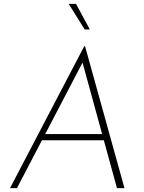

<svg xmlns="http://www.w3.org/2000/svg" viewBox="-20 -978 747 998"><path d="M68 0H32L418 -738H422L627 0H588L402 -678L428 -689ZM201 -281H530L533 -249H189ZM375 -958 447 -825H420L337 -958Z"/></svg>

Font: Josefin Sans ExtraLight
Style: Italic
Weight: 250
Italic angle: -7°
Designer: Santiago Orozco
Foundry: Typemade
Version: Version 2.000